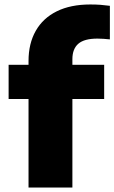

<svg xmlns="http://www.w3.org/2000/svg" viewBox="-20 -838 511 858"><path d="M107.5 0V-565.5Q107.5 -643.5 139.8 -700.2Q172 -757 233.8 -787.5Q295.5 -818 383.5 -818Q408.5 -818 428.8 -816.5Q449 -815 471 -812V-662Q456 -663.5 442.8 -664.5Q429.5 -665.5 415.5 -665.5Q356.5 -665.5 330 -642.5Q303.5 -619.5 303.5 -573.5V0ZM18.5 -395.5V-548.5H445.5V-395.5Z"/></svg>

Font: Encode Sans SemiExpanded ExtraBold
Style: Regular
Weight: 800
Width: 6
Designer: Multiple Designers
Foundry: Impallari Type
Version: Version 3.002